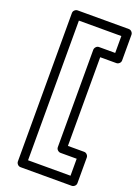

<svg xmlns="http://www.w3.org/2000/svg" viewBox="-170 -836 755 1054"><g transform="rotate(20 208.0 -309.0)"><path d="M67.9 124V-742.2Q67.9 -752.9 75.7 -760Q83.5 -767.1 92.8 -767.1H391.1Q401.9 -767.1 408.9 -759.3Q416 -751.5 416 -742.2V-592.8Q416 -582 408.2 -575Q400.4 -567.9 391.1 -567.9H296.9V-49.8H391.1Q401.9 -49.8 408.9 -42Q416 -34.2 416 -24.9V124Q416 134.8 408.2 141.8Q400.4 148.9 391.1 148.9H92.8Q82 148.9 75 141.1Q67.9 133.3 67.9 124ZM118.2 99.1H366.2V0H272Q262.7 0 254.9 -7.1Q247.1 -14.2 247.1 -24.9V-592.8Q247.1 -602.1 254.2 -610.1Q261.2 -618.2 272 -618.2H366.2V-716.8H118.2Z"/></g></svg>

Font: Trueno ExtraBold Outline
Style: Regular
Weight: 800
Width: 6
Designer: Julieta Ulanovsky
Foundry: Julieta Ulanovsky
Version: Version 3.001b | FøM Fix